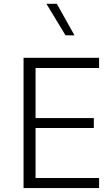

<svg xmlns="http://www.w3.org/2000/svg" viewBox="-20 -963 562 983"><path d="M162.1 -51.8V-307.6H460.4V-358.4H162.1V-614.7H487.3V-667H100.6V0H487.3V-51.8ZM271 -943.4H217.8L315.4 -782.2H361.3Z"/></svg>

Font: Estedad Light
Style: Regular
Weight: 300
Designer: Amin Abedi
Version: Version 7.3